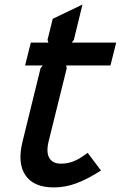

<svg xmlns="http://www.w3.org/2000/svg" viewBox="-20 -818 533 848"><path d="M367.2 -143.1 425.8 -64.9Q365.2 -25.9 316.4 -8.1Q267.6 9.8 217.8 9.8Q128.4 9.8 92 -44.4Q55.7 -98.6 80.1 -194.8L159.2 -517.1L168.9 -528.8H90.8L116.2 -629.9H193.8L189.9 -642.1L212.9 -734.9L344.2 -797.9L306.2 -642.1L296.9 -629.9H493.2L467.8 -528.8H272L274.9 -517.1L194.8 -193.8Q183.1 -145.5 197.8 -120.4Q212.4 -95.2 249 -95.2Q278.8 -95.2 305.4 -105.7Q332 -116.2 367.2 -143.1Z"/></svg>

Font: Sinkin Sans 500 Medium Italic
Style: Regular
Weight: 500
Italic angle: -112°
Designer: Keith Bates
Foundry: K-Type
Version: Sinkin Sans (version 1.0)  by Keith Bates   •   © 2014   www